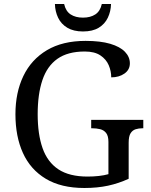

<svg xmlns="http://www.w3.org/2000/svg" viewBox="-20 -928 754 958"><path d="M401 10Q285 10 208.5 -36Q132 -82 94.5 -164.5Q57 -247 57 -358Q57 -466 96.5 -548.5Q136 -631 214 -677.5Q292 -724 407 -724Q481 -724 530 -709.5Q579 -695 603.5 -669.5Q628 -644 628 -612Q628 -580 601 -561Q574 -542 535 -542Q535 -573 522.5 -602.5Q510 -632 481 -651.5Q452 -671 403 -671Q318 -671 266.5 -634.5Q215 -598 191.5 -528Q168 -458 168 -358Q168 -258 192.5 -188.5Q217 -119 271.5 -83Q326 -47 417 -47Q446 -47 473 -50Q500 -53 521 -59V-220Q521 -250 509.5 -264.5Q498 -279 479.5 -283.5Q461 -288 439 -288H435V-330H695V-288H691Q672 -288 656.5 -283Q641 -278 631.5 -263Q622 -248 622 -216V-36Q572 -13 519 -1.5Q466 10 401 10ZM394 -771Q347 -771 316 -789.5Q285 -808 270 -839.5Q255 -871 254 -908H300Q308 -872 332.5 -856Q357 -840 394 -840Q431 -840 455.5 -856Q480 -872 488 -908H534Q533 -871 518 -839.5Q503 -808 472.5 -789.5Q442 -771 394 -771Z"/></svg>

Font: Noto Serif Khmer
Style: Regular
Weight: 400
Designer: Danh Hong and the Monotype Design Team
Foundry: Monotype Imaging Inc.
Version: Version 2.003